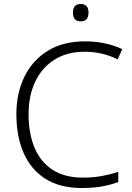

<svg xmlns="http://www.w3.org/2000/svg" viewBox="-20 -1024 663 961"><path d="M404 -765Q316 -765 253 -725.5Q190 -686 156.5 -615.5Q123 -545 123 -452Q123 -356 153 -284.5Q183 -213 243.5 -174Q304 -135 394 -135Q446 -135 489.5 -143Q533 -151 572 -164V-113Q535 -99 491 -91Q447 -83 388 -83Q280 -83 207.5 -129Q135 -175 98.5 -258Q62 -341 62 -452Q62 -558 102.5 -640.5Q143 -723 219.5 -770Q296 -817 405 -817Q509 -817 592 -778L569 -727Q492 -765 404 -765ZM384 -1004Q423 -1004 423 -961Q423 -917 384 -917Q345 -917 345 -961Q345 -1004 384 -1004Z"/></svg>

Font: Noto Sans Kannada UI Light
Style: Regular
Weight: 300
Designer: Jelle Bosma - Monotype Design Team
Foundry: Monotype Imaging Inc.
Version: Version 2.005; ttfautohint (v1.8.4.7-5d5b)